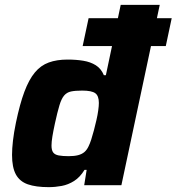

<svg xmlns="http://www.w3.org/2000/svg" viewBox="-20 -763 727 791"><path d="M320.5 -573.1 345 -688H687.4L663 -573.1ZM180.4 8Q128.1 8 94.7 -3.6Q61.3 -15.3 45.4 -44.3Q29.6 -73.4 29.6 -124.9Q29.6 -150.2 33.4 -183.5Q37.2 -216.8 45.6 -257.5Q61.6 -334.4 80.4 -384.8Q99.2 -435.1 123.5 -464.3Q147.8 -493.6 181 -505.6Q214.1 -517.6 258.3 -517.6Q293.7 -517.6 323.2 -512.7Q352.7 -507.9 374.6 -494.2Q396.5 -480.5 407.9 -453.3H416.2L477.3 -743H638.1L480.1 0H326.9L337 -63.2H328.2Q309.7 -32.8 285.3 -17.4Q260.9 -2 234.1 3Q207.4 8 180.4 8ZM262.9 -119.6Q286 -119.6 301.6 -123.7Q317.2 -127.7 327.7 -136.6Q338.1 -145.5 345 -160.5Q350.2 -170.8 355.9 -188.2Q361.6 -205.7 367 -226.5Q372.5 -247.2 377.3 -268.4Q382.2 -289.5 384.7 -308.2Q387.3 -326.8 387.3 -338.9Q387.3 -368.1 372.6 -378.9Q357.9 -389.8 318.6 -389.8Q290 -389.8 272.5 -386.1Q255.1 -382.4 244 -369.2Q232.9 -355.9 224.8 -328.8Q216.6 -301.8 206.4 -255Q199.4 -222.7 195.8 -200.6Q192.2 -178.4 192.2 -163.4Q192.2 -144.2 199.1 -134.9Q206 -125.6 222 -122.6Q237.9 -119.6 262.9 -119.6Z"/></svg>

Font: Saira Thin
Style: Italic
Weight: 100
Italic angle: -12°
Designer: Hector Gatti with collaboration of the Omnibus-Type team
Foundry: Omnibus-Type
Version: Version 1.101